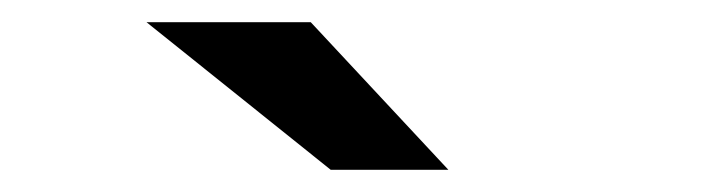

<svg xmlns="http://www.w3.org/2000/svg" viewBox="-20 -745 640 173"><path d="M278 -592 112 -725H260L384 -592Z"/></svg>

Font: Red Hat Text Medium
Style: Regular
Weight: 500
Designer: Pentagram, MCKL
Foundry: Pentagram, MCKL
Version: Version 1.023